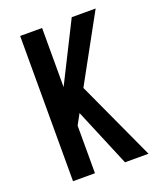

<svg xmlns="http://www.w3.org/2000/svg" viewBox="-136 -824 772 913"><g transform="rotate(-20 250.0 -367.5)"><path d="M338 0 215 -294 186 -241V0H75V-735H186V-436L336 -735H457L273 -400L457 0Z"/></g></svg>

Font: Iosevka Term
Style: Bold
Weight: 700
Monospace: yes
Designer: Belleve Invis
Foundry: Belleve Invis
Version: Version 30.0.1